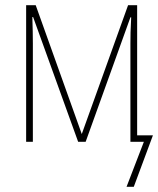

<svg xmlns="http://www.w3.org/2000/svg" viewBox="-20 -548 611 742"><path d="M571 -25 497 174H469L536 0H484V-380Q484 -399 484.5 -423Q485 -447 487 -481H484L311 0H282L108 -482H105Q106 -451 106.5 -425.5Q107 -400 107 -380V0H81V-528H118L296 -30L475 -528H510V-25Z"/></svg>

Font: Noto Sans SemiCondensed Thin
Style: Regular
Weight: 100
Width: 4
Designer: Monotype Design Team
Foundry: Monotype Imaging Inc.
Version: Version 2.013; ttfautohint (v1.8.4.7-5d5b)